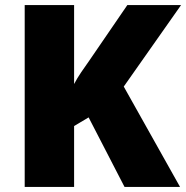

<svg xmlns="http://www.w3.org/2000/svg" viewBox="-20 -734 731 754"><path d="M687 0H469L328 -273L271 -239V0H77V-714H271V-404Q283 -427 299 -450.5Q315 -474 330 -495L480 -714H691L466 -394Z"/></svg>

Font: Noto Sans Thai Black
Style: Regular
Weight: 900
Version: Version 2.001